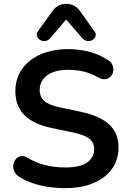

<svg xmlns="http://www.w3.org/2000/svg" viewBox="-20 -971 671 1001"><path d="M320 10Q276 10 232 3.5Q188 -3 149 -16.5Q110 -30 79 -50Q61 -62 54 -79Q47 -96 49.5 -112.5Q52 -129 62.5 -141.5Q73 -154 89 -157Q105 -160 124 -148Q168 -122 217 -110Q266 -98 320 -98Q399 -98 435 -124.5Q471 -151 471 -193Q471 -228 445.5 -248Q420 -268 358 -281L248 -304Q153 -324 106.5 -371.5Q60 -419 60 -497Q60 -546 80 -586Q100 -626 136.5 -655Q173 -684 223.5 -699.5Q274 -715 335 -715Q395 -715 449 -700Q503 -685 546 -656Q562 -645 567.5 -629Q573 -613 570 -597.5Q567 -582 556 -571Q545 -560 528.5 -558Q512 -556 491 -568Q454 -589 416 -598Q378 -607 334 -607Q288 -607 255 -594Q222 -581 204.5 -557.5Q187 -534 187 -502Q187 -466 211 -444.5Q235 -423 293 -411L402 -388Q501 -367 549.5 -322Q598 -277 598 -202Q598 -154 578.5 -115Q559 -76 522.5 -48Q486 -20 435 -5Q384 10 320 10ZM241 -771Q229 -758 214 -757Q199 -756 187.5 -763.5Q176 -771 172.5 -783.5Q169 -796 179 -810L252 -911Q266 -932 284.5 -941.5Q303 -951 325 -951Q348 -951 366 -941.5Q384 -932 399 -911L471 -810Q482 -796 478.5 -783.5Q475 -771 463.5 -763.5Q452 -756 437 -757Q422 -758 410 -771L325 -869Z"/></svg>

Font: Nunito
Style: Bold
Weight: 700
Designer: Vernon Adams
Foundry: Vernon Adams
Version: Version 3.602